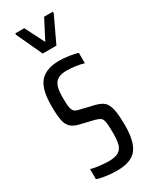

<svg xmlns="http://www.w3.org/2000/svg" viewBox="-189 -758 649 813"><g transform="rotate(-30 135.5 -351.5)"><path d="M30 -6V-55Q41 -51 68 -47.5Q95 -44 116 -44Q148 -44 164 -54Q180 -64 185.5 -83.5Q191 -103 191 -137Q191 -175 188 -192Q185 -209 177.5 -214.5Q170 -220 153 -225L86 -241Q59 -247 45 -261Q31 -275 26.5 -300Q22 -325 22 -370Q22 -452 52.5 -485Q83 -518 145 -518Q168 -518 194 -514Q220 -510 235 -505V-454Q221 -459 197 -462.5Q173 -466 152 -466Q114 -466 97.5 -447Q81 -428 81 -377Q81 -342 84 -326.5Q87 -311 94 -305Q101 -299 119 -295L186 -279Q212 -272 225 -260.5Q238 -249 244.5 -221.5Q251 -194 251 -141Q251 -61 223 -26.5Q195 8 128 8Q100 8 72 4Q44 0 30 -6ZM101 -579 43 -704V-711H87L135 -616L184 -711H227V-704L168 -579Z"/></g></svg>

Font: Saira Ultra Condensed
Style: Regular
Weight: 400
Width: 1
Designer: Hector Gatti with collaboration of the Omnibus-Type team
Foundry: Omnibus-Type
Version: Version 1.001; ttfautohint (v1.8)